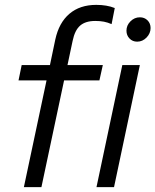

<svg xmlns="http://www.w3.org/2000/svg" viewBox="-20 -768 638 788"><path d="M78 0 171 -438H56L69 -501H185L207 -606Q222 -675 265 -711.5Q308 -748 375 -748Q419 -748 451 -735L438 -669Q422 -676 406.5 -679Q391 -682 371 -682Q331 -682 309 -663Q287 -644 278 -600L257 -501H402L388 -438H243L150 0ZM543 -597Q524 -597 511.5 -610Q499 -623 499 -642Q499 -664 515.5 -680.5Q532 -697 554 -697Q573 -697 585.5 -684.5Q598 -672 598 -653Q598 -631 581.5 -614Q565 -597 543 -597ZM376 0 482 -501H554L448 0Z"/></svg>

Font: Red Hat Display
Style: Italic
Weight: 400
Italic angle: -12°
Designer: Pentagram, MCKL
Foundry: Pentagram, MCKL
Version: Version 1.023; ttfautohint (v1.8.3)